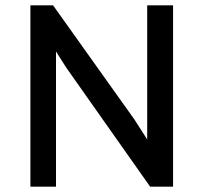

<svg xmlns="http://www.w3.org/2000/svg" viewBox="-20 -700 762 720"><path d="M94 0V-680H179L484 -252L532 -177V-680H629V0H543L228 -447L190 -507V0Z"/></svg>

Font: Palanquin Medium
Style: Regular
Weight: 500
Designer: Pria Ravichandran
Version: Version 1.0.4